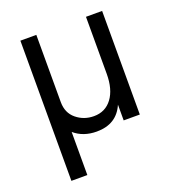

<svg xmlns="http://www.w3.org/2000/svg" viewBox="-126 -605 799 883"><g transform="rotate(-20 273.0 -164.0)"><path d="M151 179H73V-507H151V-178Q151 -125 187.5 -95Q224 -65 273 -65Q329 -65 361.5 -108.5Q394 -152 394 -228V-507H473V0H394V-77Q358 6 261 6Q195 6 151 -32Z"/></g></svg>

Font: Hind Guntur
Style: Regular
Weight: 400
Version: Version 1.000;PS 1.0;hotconv 1.0.86;makeotf.lib2.5.63406; tt